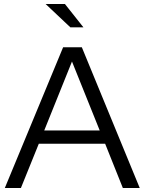

<svg xmlns="http://www.w3.org/2000/svg" viewBox="-20 -935 719 955"><path d="M4 0 294 -700H387L675 0H591L503 -220H173L84 0ZM200 -286H476L338 -629ZM330 -799 207 -915H303L395 -799Z"/></svg>

Font: Red Hat Display Variable
Style: Regular
Weight: 400
Designer: Pentagram, MCKL
Foundry: Pentagram, MCKL
Version: Version 1.021